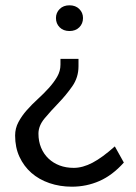

<svg xmlns="http://www.w3.org/2000/svg" viewBox="-20 -512 513 724"><path d="M251 192Q206 192 166.5 178.5Q127 165 98.5 140Q70 115 53.5 79.5Q37 44 37 -1Q37 -28 49.5 -51.5Q62 -75 81 -96.5Q100 -118 122.5 -138.5Q145 -159 164 -180Q183 -201 195.5 -222.5Q208 -244 208 -268V-290H276V-262Q276 -220 252.5 -186.5Q229 -153 200.5 -123.5Q172 -94 148.5 -66Q125 -38 125 -8Q125 21 135 45Q145 69 163 86Q181 103 205 112Q229 121 258 121Q292 121 329 101.5Q366 82 413 40L447 101Q404 149 355 170.5Q306 192 251 192ZM242 -395Q219 -395 205 -409Q191 -423 191 -444Q191 -464 205 -478Q219 -492 242 -492Q265 -492 279 -478Q293 -464 293 -444Q293 -423 279 -409Q265 -395 242 -395Z"/></svg>

Font: Gantari
Style: Regular
Weight: 400
Designer: Anugrah Pasau
Foundry: Lafontype
Version: Version 1.000; ttfautohint (v1.8.4)